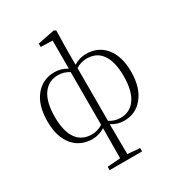

<svg xmlns="http://www.w3.org/2000/svg" viewBox="-235 -924 1235 1333"><g transform="rotate(-30 383.0 -257.0)"><path d="M510 260V233L412 225C411 141 410 61 410 -16C441 4 475 14 510 14C572 14 622 -9 660 -56C701 -105 721 -172 721 -258C721 -343 701 -409 660 -456C623 -499 573 -521 510 -521C474 -521 441 -511 411 -492V-613L414 -765L398 -774L263 -747V-720L357 -717V-492C325 -511 292 -521 257 -521C195 -521 145 -498 106 -452C65 -403 45 -335 45 -249C45 -164 65 -98 106 -51C144 -8 194 14 257 14C291 14 324 4 356 -15C356 58 355 138 354 225L250 233V260ZM269 -16C218 -16 178 -34 150 -71C120 -111 105 -170 105 -249C105 -330 120 -391 150 -432C179 -471 218 -491 269 -491C299 -491 328 -482 356 -465V-42C328 -25 299 -16 269 -16ZM498 -16C467 -16 438 -25 411 -42V-465C438 -482 467 -491 498 -491C549 -491 589 -473 616 -436C646 -396 661 -337 661 -258C661 -177 646 -116 616 -75C588 -36 549 -16 498 -16Z"/></g></svg>

Font: AllPunType ExtraLight
Style: Regular
Weight: 280
Version: 1.0